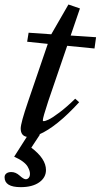

<svg xmlns="http://www.w3.org/2000/svg" viewBox="-53 -582 436 831"><path d="M36.6 228Q-33.2 228 -33.2 185.1Q-33.2 174.8 -25.4 168.7Q-17.6 162.6 -3.9 162.6Q14.6 162.6 31.7 177.7Q49.3 193.8 58.6 193.8Q65.9 193.8 71.3 187.7Q76.7 181.6 76.7 170.4Q76.7 164.1 74.7 157.2Q72.8 150.4 66.9 139.6Q61 128.9 45.9 117.4Q30.8 106 8.3 96.2L63 10.3Q36.6 5.4 36.6 -25.9Q36.6 -49.3 68.4 -142.1L153.8 -392.1L64.5 -401.4L70.8 -440.4L168.9 -433.6L243.2 -562.5L293 -545.4L252.9 -428.2L362.8 -420.9L356 -372.1L237.8 -383.8L155.8 -144Q132.3 -72.8 132.3 -61Q132.3 -57.6 135.7 -57.6Q142.6 -57.6 157.5 -64.5Q172.4 -71.3 204.1 -95Q235.8 -118.7 272.5 -154.8L289.6 -139.6Q191.9 -32.7 116.2 0H120.1L82.5 57.1Q146 105 146 153.8Q146 186.5 116.5 207.3Q86.9 228 36.6 228Z"/></svg>

Font: Elstob 6pt Medium
Style: Italic
Weight: 500
Italic angle: -20°
Designer: Peter S. Baker
Version: Version 1.015